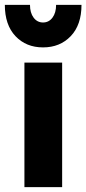

<svg xmlns="http://www.w3.org/2000/svg" viewBox="-36 -774 357 794"><path d="M301 -754Q301 -671 256.5 -624.5Q212 -578 142 -578Q72 -578 28 -624.5Q-16 -671 -16 -754H88Q88 -721 103 -701Q118 -681 142 -681Q166 -681 181 -701Q196 -721 196 -754ZM65 -515H221V0H65Z"/></svg>

Font: Freely
Style: Bold
Weight: 700
Designer: Kris Sowersby
Foundry: Klim Type Foundry
Version: Version 1.006;hotconv 1.0.113;makeotfexe 2.5.65598;200799169